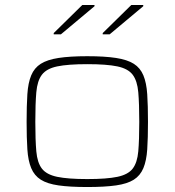

<svg xmlns="http://www.w3.org/2000/svg" viewBox="-20 -744 702 772"><path d="M331 8Q261 8 215.5 1.5Q170 -5 144 -21.5Q118 -38 105.5 -68Q93 -98 90 -143.5Q87 -189 87 -254Q87 -319 90 -365Q93 -411 105.5 -441Q118 -471 144 -487.5Q170 -504 215.5 -511Q261 -518 331 -518Q401 -518 446.5 -511Q492 -504 518 -487.5Q544 -471 556.5 -441Q569 -411 572 -365Q575 -319 575 -254Q575 -189 572 -143.5Q569 -98 556.5 -68Q544 -38 518 -21.5Q492 -5 446.5 1.5Q401 8 331 8ZM331 -24Q409 -24 452 -33Q495 -42 513.5 -66Q532 -90 536 -135.5Q540 -181 540 -254Q540 -327 536 -373Q532 -419 513.5 -443.5Q495 -468 452 -477Q409 -486 331 -486Q253 -486 210 -477Q167 -468 148.5 -443.5Q130 -419 126 -373Q122 -327 122 -254Q122 -181 126 -135.5Q130 -90 148.5 -66Q167 -42 210 -33Q253 -24 331 -24ZM196 -606V-611L311 -724H360V-719L225 -606ZM393 -606V-611L508 -724H556V-719L421 -606Z"/></svg>

Font: Saira Expanded Thin
Style: Regular
Weight: 250
Width: 7
Designer: Hector Gatti with collaboration of the Omnibus-Type team
Foundry: Omnibus-Type
Version: Version 1.101